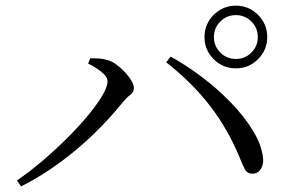

<svg xmlns="http://www.w3.org/2000/svg" viewBox="-20 -741 1040 675"><path d="M809.2 -500.6Q763.6 -500.6 731.3 -532.9Q698.9 -565.2 698.9 -610.8Q698.9 -656.4 731.3 -688.8Q763.6 -721.1 809.2 -721.1Q854.8 -721.1 887.1 -688.8Q919.5 -656.4 919.5 -610.8Q919.5 -565.2 887.1 -532.9Q854.8 -500.6 809.2 -500.6ZM39.5 -106.4Q77.9 -132.6 121.9 -169.3Q165.8 -206.1 207.4 -246.8Q249 -287.5 282.9 -327.5Q316.9 -367.6 337.4 -401.1Q358 -434.5 358 -455.5Q358 -467.6 346.5 -479.2Q335.1 -490.8 319.1 -501.1Q303.1 -511.3 289.8 -517.6L297.3 -536.1Q308.8 -536.3 324.9 -535.6Q341 -534.9 356.5 -530.1Q372.5 -526.2 388.7 -514.4Q405 -502.7 419.2 -487.4Q433.4 -472.2 442 -457.3Q450.7 -442.3 450.7 -431Q450.7 -416.9 437.9 -407.4Q425.1 -397.9 411 -380.9Q376.9 -338.3 335.9 -296.2Q294.9 -254.1 249.2 -215.7Q203.4 -177.2 154.1 -144.2Q104.9 -111.1 54.3 -85.9ZM868.3 -130.4Q849.4 -130.2 841.3 -145Q833.2 -159.7 821.4 -189.9Q779.4 -290.4 716.6 -371.1Q653.8 -451.8 564.4 -521.9L579.9 -542Q633.1 -513 688 -471.7Q743 -430.3 790.1 -382Q837.1 -333.7 867.8 -284.1Q898.6 -234.5 904.3 -188.9Q906.9 -171.2 902.2 -157.8Q897.5 -144.5 888.8 -137.6Q880.1 -130.6 868.3 -130.4ZM809.2 -533.7Q841.4 -533.7 863.8 -556.2Q886.3 -578.7 886.3 -610.8Q886.3 -643 863.8 -665.4Q841.4 -687.9 809.2 -687.9Q777 -687.9 754.6 -665.4Q732.1 -643 732.1 -610.8Q732.1 -578.7 754.6 -556.2Q777 -533.7 809.2 -533.7Z"/></svg>

Font: Noto Serif SC ExtraLight
Style: Regular
Weight: 200
Designer: Ryoko NISHIZUKA 西塚涼子 (kana & ideographs); Frank Grießhammer (Latin, Greek & Cyrillic); Wenlong ZHANG 张文龙 (bopomofo); San
Foundry: Adobe
Version: Version 2.002-H1;hotconv 1.1.0;makeotfexe 2.6.0